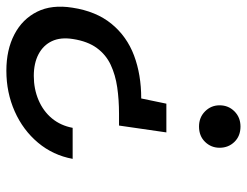

<svg xmlns="http://www.w3.org/2000/svg" viewBox="-104 -648 757 588"><g transform="rotate(-90 274.0 -353.5)"><path d="M163 -222 184 -367H220Q263 -367 301 -372.5Q339 -378 370 -392.5Q401 -407 421.5 -435Q442 -463 449 -508Q455 -546 442.5 -572.5Q430 -599 402.5 -613.5Q375 -628 336 -628Q296 -628 262 -613.5Q228 -599 206 -572.5Q184 -546 177 -509H82Q93 -569 131.5 -615Q170 -661 227.5 -686.5Q285 -712 352 -712Q416 -712 463 -687.5Q510 -663 532.5 -618Q555 -573 545 -510Q534 -437 495.5 -390Q457 -343 398.5 -321Q340 -299 267 -299L251 -222ZM181 5Q152 5 134 -13.5Q116 -32 116 -59Q116 -85 134 -103.5Q152 -122 181 -122Q209 -122 227.5 -103.5Q246 -85 246 -59Q246 -32 227.5 -13.5Q209 5 181 5Z"/></g></svg>

Font: DM Sans 10pt Medium
Style: Italic
Weight: 500
Italic angle: -10°
Version: Version 4.004;gftools[0.9.30]